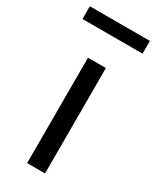

<svg xmlns="http://www.w3.org/2000/svg" viewBox="-206 -782 680 836"><g transform="rotate(30 134.0 -364.0)"><path d="M88 -530V0H178V-530ZM-17 -728V-664H285V-728Z"/></g></svg>

Font: Cheyenne Sans
Style: Regular
Weight: 400
Designer: The Public Sans project authors (U.S. Web Design System), Libre Franklin designed by Pablo Impallari and Rodrigo Fuenzal
Foundry: The Cheyenne Sans Project Authors
Version: Version 2.007